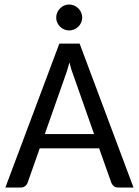

<svg xmlns="http://www.w3.org/2000/svg" viewBox="-20 -836 619 856"><path d="M3.9 0ZM575.2 0H506.3Q494.6 0 487.5 -5.9Q480.5 -11.7 476.6 -20.5L421.9 -174.8H157.2L103 -21Q100.1 -12.7 92 -6.3Q84 0 72.8 0H3.9L244.6 -641.6H335ZM179.7 -238.3H399.4L308.6 -496.6Q303.7 -508.3 298.8 -523.9Q293.9 -539.6 289.6 -557.6Q284.7 -539.1 279.8 -523.4Q274.9 -507.8 270.5 -496.1ZM346.7 -757.3Q346.7 -746.1 342 -735.6Q337.4 -725.1 329.3 -717.3Q321.3 -709.5 310.5 -704.8Q299.8 -700.2 287.6 -700.2Q276.4 -700.2 265.9 -704.8Q255.4 -709.5 247.6 -717.3Q239.7 -725.1 235.1 -735.6Q230.5 -746.1 230.5 -757.3Q230.5 -769 235.1 -779.8Q239.7 -790.5 247.6 -798.6Q255.4 -806.6 265.9 -811.3Q276.4 -815.9 287.6 -815.9Q299.8 -815.9 310.5 -811.3Q321.3 -806.6 329.3 -798.6Q337.4 -790.5 342 -779.8Q346.7 -769 346.7 -757.3Z"/></svg>

Font: Carlito
Style: Regular
Weight: 400
Designer: Lukasz Dziedzic
Foundry: tyPoland Lukasz Dziedzic
Version: Version 1.103; Beta1; all basic design good, some composites